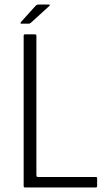

<svg xmlns="http://www.w3.org/2000/svg" viewBox="-20 -824 460 844"><path d="M90 0Q84 0 84 -6V-667Q84 -673 90 -673H133Q137 -673 138.5 -671.5Q140 -670 140 -666V-55Q140 -51 141 -48.5Q142 -46 148 -46H399Q404 -46 405.5 -45Q407 -44 407 -39V-8Q407 -3 405.5 -1.5Q404 0 399 0ZM107 -720H74Q70 -720 70 -722Q70 -724 72 -727L136 -798Q139 -801 141.5 -802.5Q144 -804 148 -804H195Q198 -804 199 -802Q200 -800 197 -798L117 -725Q114 -723 112 -721.5Q110 -720 107 -720Z"/></svg>

Font: Glory Thin Light
Style: Regular
Weight: 300
Version: Version 1.011